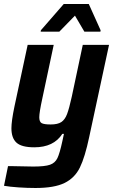

<svg xmlns="http://www.w3.org/2000/svg" viewBox="-24 -734 570 958"><path d="M-4 193 16 95H38Q120 97 142 97Q200 97 225.5 88Q251 79 262.5 55Q274 31 287 -29Q290 -44 295 -66H287Q244 1 147 1Q84 1 58.5 -22Q33 -45 33 -94Q33 -130 48 -202L114 -510H244L187 -242Q172 -173 172 -149Q172 -126 184 -119.5Q196 -113 229 -113Q264 -113 282 -125Q300 -137 310.5 -164.5Q321 -192 334 -251L389 -510H520L421 -50Q400 50 374.5 102Q349 154 298 179Q247 204 153 204Q112 204 68 201Q24 198 -4 193ZM179 -576 180 -583 294 -714H419L478 -583L477 -576H397L350 -656L272 -576Z"/></svg>

Font: Saira Semi Condensed SemiBold
Style: Italic
Weight: 600
Width: 4
Italic angle: -12°
Designer: Hector Gatti with collaboration of the Omnibus-Type team
Foundry: Omnibus-Type
Version: Version 1.001; ttfautohint (v1.8)